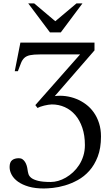

<svg xmlns="http://www.w3.org/2000/svg" viewBox="-20 -909 641 1112"><path d="M564.9 -118.7Q564.9 -50.8 546.1 -2Q527.3 46.9 497.3 80.3Q467.3 113.8 430.2 134Q393.1 154.3 356.2 165Q319.3 175.8 286.9 179.2Q254.4 182.6 233.9 182.6Q183.6 182.6 146.5 171.9Q109.4 161.1 84.7 143.6Q60.1 126 47.9 103.8Q35.6 81.5 35.6 58.6Q35.6 30.3 50 18.8Q64.5 7.3 89.4 7.3Q101.6 7.3 110.4 13.4Q119.1 19.5 125.2 29.3Q131.3 39.1 134.8 50.8Q138.2 62.5 139.6 74.2Q141.1 85.9 144.8 98.6Q148.4 111.3 161.6 121.6Q174.8 131.8 201.2 138.4Q227.5 145 274.4 145Q294.4 145 316.9 138.7Q339.4 132.3 361.3 119.6Q383.3 106.9 403.1 88.6Q422.9 70.3 438.2 46.6Q453.6 22.9 462.6 -6.1Q471.7 -35.2 471.7 -68.8Q471.7 -125 456.8 -168.9Q441.9 -212.9 416 -242.9Q390.1 -272.9 355.2 -288.6Q320.3 -304.2 280.3 -304.2Q271.5 -304.2 259.5 -302.2Q247.6 -300.3 235.6 -297.4Q223.6 -294.4 213.4 -290.8Q203.1 -287.1 197.3 -283.7L184.6 -300.3L443.8 -593.8H211.9Q174.8 -593.8 154.1 -589.4Q133.3 -585 121.1 -573.7Q108.9 -562.5 101.6 -543.7Q94.2 -524.9 83.5 -496.6H65.4L98.1 -662.1H527.3V-617.2L297.4 -352.5Q328.1 -356.4 360.1 -352.3Q392.1 -348.1 421.9 -336.2Q451.7 -324.2 477.8 -304.7Q503.9 -285.2 523.2 -257.8Q542.5 -230.5 553.7 -195.6Q564.9 -160.6 564.9 -118.7ZM332 -721.2H269.5L143.6 -889.2H178.2L300.3 -786.1L422.9 -889.2H457.5Z"/></svg>

Font: Doulos SIL Compact
Style: Regular
Weight: 400
Designer: Walt Agee, Victor Gaultney, Peter Martin, Debbi Hosken
Foundry: SIL International
Version: Version 4.110; 2011; Maintenance release ; LnSpcTght